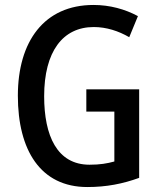

<svg xmlns="http://www.w3.org/2000/svg" viewBox="-20 -744 643 774"><path d="M328 -384V-294H441V-93C412 -85 383 -80 341 -80C210 -80 158 -197 158 -356C158 -536 233 -635 358 -635C409 -635 458 -619 501 -594L536 -679C484 -707 423 -724 357 -724C158 -724 52 -577 52 -358C52 -139 143 10 332 10C409 10 475 -3 541 -27V-384Z"/></svg>

Font: Noto Sans Sinhala Condensed Medium
Style: Regular
Weight: 500
Width: 3
Designer: Jelle Bosma - Monotype Design Team
Foundry: Monotype Imaging Inc.
Version: Version 2.006